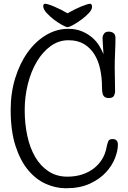

<svg xmlns="http://www.w3.org/2000/svg" viewBox="-20 -992 686 1026"><path d="M461 -972Q467 -972 469.5 -967Q472 -962 472 -955Q472 -941 455 -922.5Q438 -904 415.5 -887.5Q393 -871 371.5 -859Q350 -847 341 -847Q333 -847 312 -858.5Q291 -870 268.5 -887Q246 -904 228.5 -923.5Q211 -943 211 -959Q211 -972 222 -972Q227 -972 240 -968Q253 -964 269.5 -957Q286 -950 305 -940.5Q324 -931 341 -921Q358 -931 377 -940.5Q396 -950 413 -957Q430 -964 443 -968Q456 -972 461 -972ZM610 -219Q610 -187 594.5 -147Q579 -107 546 -71Q513 -35 460 -10.5Q407 14 332 14Q278 14 225 -9.5Q172 -33 130 -83.5Q88 -134 62.5 -213.5Q37 -293 37 -405Q37 -496 61.5 -575Q86 -654 128 -712.5Q170 -771 226 -804.5Q282 -838 345 -838Q386 -838 418 -824.5Q450 -811 473 -791Q496 -771 510.5 -747Q525 -723 533 -702Q531 -733 530 -750Q529 -767 528.5 -775.5Q528 -784 528 -786Q528 -788 528 -788Q528 -800 535.5 -811.5Q543 -823 561 -823Q573 -823 580.5 -819Q588 -815 591.5 -810Q595 -805 596 -799Q597 -793 597 -790Q597 -755 595 -712.5Q593 -670 593 -634Q593 -602 594 -568Q595 -534 595 -502Q595 -493 589 -480.5Q583 -468 561 -468Q543 -468 534 -479Q525 -490 525 -527Q525 -576 515.5 -621.5Q506 -667 484.5 -701.5Q463 -736 429 -756.5Q395 -777 346 -777Q294 -777 251 -746Q208 -715 177 -663Q146 -611 129 -543.5Q112 -476 112 -404Q112 -331 126 -266Q140 -201 168.5 -152.5Q197 -104 240 -76Q283 -48 340 -48Q384 -48 420 -60Q456 -72 482.5 -93Q509 -114 526 -142Q543 -170 549 -203Q553 -223 558 -236Q563 -249 581 -249Q610 -249 610 -219Z"/></svg>

Font: Life Savers
Style: Bold
Weight: 700
Designer: Pablo Impallari, Rodrigo Fuenzalida, Brenda Gallo
Foundry: Pablo Impallari, Rodrigo Fuenzalida, Brenda Gallo
Version: Version 3.001; ttfautohint (v0.95) -l 8 -r 50 -G 200 -x 14 -